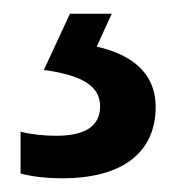

<svg xmlns="http://www.w3.org/2000/svg" viewBox="-20 -20 260 280"><path d="M207 136C207 85 170 59 121 48L143 0H82L44 82C93 89 126 102 126 135C126 164 104 178 62 178C44 178 25 176 10 172V233C24 237 46 240 71 240C159 240 207 202 207 136Z"/></svg>

Font: Noto Sans Myanmar UI SemiCondensed Medium
Style: Regular
Weight: 500
Width: 4
Designer: Monotype Design Team
Foundry: Monotype Imaging Inc.
Version: Version 2.103